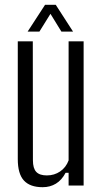

<svg xmlns="http://www.w3.org/2000/svg" viewBox="-20 -772 426 799"><path d="M157.5 7Q105 7 79.5 -20.8Q54 -48.5 54 -110V-600H116.5L117 -105Q117 -71.5 130.8 -56.8Q144.5 -42 175 -42Q206 -42 230.2 -58.5Q254.5 -75 265.5 -104.5V-600H328V0H265.5V-53H253Q237 -22.5 212.8 -7.8Q188.5 7 157.5 7ZM95 -640.5 167.5 -752H212L284 -640.5H235.5L190 -714.5L144 -640.5Z"/></svg>

Font: Big Shoulders Text Thin Light
Style: Regular
Weight: 300
Version: Version 2.002